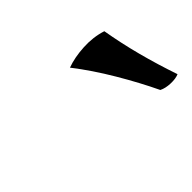

<svg xmlns="http://www.w3.org/2000/svg" viewBox="-48 -821 395 395"><g transform="rotate(-45 150.0 -623.5)"><path d="M256 -706Q263 -665 274 -623Q285 -581 300 -537Q291 -533 276.5 -533.5Q262 -534 252 -539Q233 -579 207 -623Q181 -667 153 -703Q175 -711 203 -712.5Q231 -714 256 -706Z"/></g></svg>

Font: Vollkorn Medium
Style: Italic
Weight: 500
Italic angle: -11°
Designer: Friedrich Althausen
Foundry: Friedrich Althausen
Version: Version 5.000